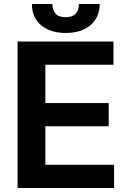

<svg xmlns="http://www.w3.org/2000/svg" viewBox="-20 -938 648 961"><path d="M548 -730V-614H207V-422H524V-306H207V-113H551V3H68V-730ZM479 -918Q479 -852 433 -812Q387 -773 309 -773Q232 -773 185 -812Q139 -852 140 -918H242Q242 -891 257 -871Q272 -852 309 -852Q344 -852 360 -871Q375 -889 375 -918Z"/></svg>

Font: Sinter Bold
Style: Regular
Weight: 700
Foundry: Adobe & rsms
Version: Version 1.000